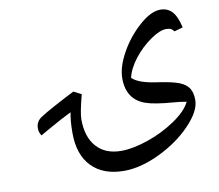

<svg xmlns="http://www.w3.org/2000/svg" viewBox="-80 -485 1046 919"><g transform="rotate(-10 443.0 -25.0)"><path d="M452.1 339.8Q351.1 339.8 294.9 282.2Q238.8 224.6 238.8 119.1Q238.8 57.6 247.1 19Q204.6 39.1 128.4 82.5L90.8 104Q79.6 86.9 79.6 67.9Q79.6 35.6 106.9 17.1Q148.9 -10.7 276.9 -76.2L314.9 -57.1Q292 30.8 292 61Q292 147 334.7 195.1Q377.4 243.2 455.1 243.2Q510.7 243.2 583.7 218.5Q656.7 193.8 719.5 151.6Q782.2 109.4 803.2 65.9Q773.4 60.5 741.2 58.1Q649.9 51.3 606.7 36.1Q563.5 21 541.3 -12.2Q519 -45.4 519 -97.2Q519 -151.9 556.4 -219.7Q593.8 -287.6 651.4 -338.9Q709 -390.1 754.9 -390.1Q789.6 -390.1 811.5 -366.9Q833.5 -343.8 846.2 -288.1L804.2 -275.9Q795.9 -287.1 788.1 -290.5Q780.3 -293.9 766.1 -293.9Q735.4 -293.9 689 -261.5Q642.6 -229 606.7 -182.9Q570.8 -136.7 561 -92.8Q578.6 -76.2 609.1 -65.9Q639.6 -55.7 690.4 -48.8Q755.4 -39.1 786.4 -26.6Q817.4 -14.2 831.3 7.3Q845.2 28.8 845.2 64.9Q845.2 118.2 781.5 184.6Q717.8 251 625 295.4Q532.2 339.8 452.1 339.8Z"/></g></svg>

Font: Droid Arabic Naskh Colored
Style: Regular
Weight: 400
Designer: Pascal Zoghbi
Foundry: Ascender Corporation
Version: Version 1.00